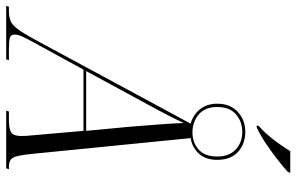

<svg xmlns="http://www.w3.org/2000/svg" viewBox="-248 -788 981 636"><g transform="rotate(90 243.0 -470.5)"><path d="M343 -837Q366 -857 388 -885.5Q410 -914 426 -941H498L495 -933Q480 -919 455 -899.5Q430 -880 402 -861Q374 -842 348 -830H341ZM-55 0 -52 -9H-38Q-20 -9 -6.5 -14Q7 -19 20.5 -36.5Q34 -54 55 -92L335 -611Q306 -619 287.5 -642Q269 -665 269 -699Q269 -742 296 -767Q323 -792 362 -792Q402 -792 428.5 -768Q455 -744 455 -699Q455 -661 434.5 -638.5Q414 -616 383 -611L435 -88Q440 -36 448 -22.5Q456 -9 477 -9H486L483 0H292L295 -9H322Q352 -9 364 -16.5Q376 -24 376 -49Q376 -58 375.5 -66.5Q375 -75 374 -84L359 -256H156L66 -91Q55 -71 47.5 -55.5Q40 -40 40 -28Q40 -15 51 -12Q62 -9 90 -9H125L122 0ZM364 -617Q398 -617 421 -637.5Q444 -658 444 -699Q444 -739 420.5 -760.5Q397 -782 363 -782Q328 -782 304 -761Q280 -740 280 -699Q280 -658 305 -637.5Q330 -617 364 -617ZM161 -265H359L345 -413Q342 -453 338 -503Q334 -553 333 -588Q323 -567 313 -547Q303 -527 288.5 -500Q274 -473 251 -431Z"/></g></svg>

Font: Noto Serif Display ExtraCondensed Light
Style: Italic
Weight: 300
Width: 2
Italic angle: -12°
Designer: Monotype Design Team
Foundry: Monotype Imaging Inc.
Version: Version 2.009